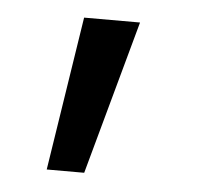

<svg xmlns="http://www.w3.org/2000/svg" viewBox="-33 -136 354 344"><g transform="rotate(5 144.0 36.5)"><path d="M105.5 -101.6H206.1L129.9 175.3H62.5Z"/></g></svg>

Font: Inter RS Variable
Style: Regular
Weight: 400
Designer: Rasmus Andersson (customised by Maria Ramos and Noel Pretorius)
Foundry: rsms
Version: Version 3.001;Glyphs 3.2.3 (3260)